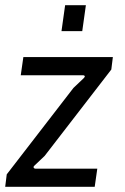

<svg xmlns="http://www.w3.org/2000/svg" viewBox="-24 -720 481 740"><path d="M-4 0 2 -48 259 -381 299 -419Q304 -424 302.5 -427Q301 -430 296 -430H56L66 -500H411L405 -452L148 -119L108 -81Q104 -77 106 -73.5Q108 -70 112 -70H351L341 0ZM213 -600 227 -700H307L293 -600Z"/></svg>

Font: Finlandica
Style: Italic
Weight: 400
Italic angle: -8°
Designer: Niklas Ekholm, Juho Hiilivirta, Jaakko Suomalainen
Foundry: Helsinki Type Studio
Version: Version 1.064